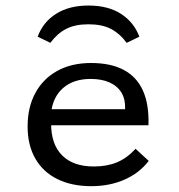

<svg xmlns="http://www.w3.org/2000/svg" viewBox="-20 -651 637 683"><path d="M304.4 11.3Q235.5 11.3 184.4 -13.8Q133.3 -38.9 105.8 -86.6Q78.2 -134.3 78.2 -201.3Q78.2 -269.1 105.5 -319.8Q132.7 -370.5 183.4 -398.7Q234.2 -426.9 303.9 -426.9Q374.2 -426.9 420.4 -402.2Q466.6 -377.5 488.6 -328.4Q510.6 -279.3 508.1 -205.4H127.2L126.2 -262.6H425Q426.5 -297.2 412.4 -320.9Q398.2 -344.6 370.4 -357.4Q342.5 -370.2 302.4 -370.2Q241.8 -370.2 204.8 -338.2Q167.8 -306.1 161.6 -248.5L164.2 -245.8Q163.4 -240.1 162.6 -230.7Q161.8 -221.4 161.8 -211Q161.8 -137.4 201.2 -98.1Q240.5 -58.8 313.9 -58.8Q361.1 -58.8 396.5 -73.7Q431.9 -88.7 462.3 -121.7L509.1 -78.6Q475.1 -34.8 422.4 -11.8Q369.7 11.3 304.4 11.3ZM294.9 -631.3Q364.4 -631.3 410.4 -601.7Q456.4 -572 475.8 -520.5L430.6 -498.6Q405.8 -532.1 374.3 -548.3Q342.8 -564.6 294.9 -564.6Q247 -564.6 215.5 -548.3Q183.9 -532.1 159.1 -498.6L113.9 -520.5Q133.3 -572.7 179.7 -602Q226.1 -631.3 294.9 -631.3Z"/></svg>

Font: Playfair 5pt SemiExpanded Light
Style: Regular
Weight: 300
Width: 6
Designer: Claus Eggers Sørensen
Foundry: Claus Eggers Sørensen
Version: Version 2.203